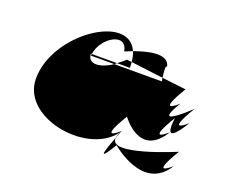

<svg xmlns="http://www.w3.org/2000/svg" viewBox="-76 -525 751 631"><g transform="rotate(20 299.5 -209.5)"><path d="M38 -176C38 -34 293 4 362 -110C362 -110 293 -46 362 -160C362 -160 443 -46 512 -160C512 -160 443 -96 512 -210C512 -210 493 -96 562 -210C562 -210 493 -146 562 -260C562 -260 443 -146 512 -260C512 -260 443 -196 512 -310L428 -320C429 -316 429 -312 430 -308H264C219 -278 180 -280 180 -314H183C191 -374 270 -421 280 -358C280 -358 291 -363 307 -369C258 -482 38 -334 38 -176ZM182 -308H264C266 -310 269 -312 271 -314H183C183 -312 182 -310 182 -308ZM271 -314H316C316 -321 316 -328 315 -334L298 -336C289 -327 280 -321 271 -314ZM307 -369C311 -359 314 -348 315 -334L428 -320C421 -372 430 -358 430 -358C422 -405 348 -384 307 -369ZM351 -82C357 -97 362 -110 362 -110C355 -99 352 -89 351 -82ZM351 -82C335 -41 312 23 362 -60C362 -60 493 54 562 -60C562 -60 493 4 562 -110C562 -110 344 -17 351 -82Z"/></g></svg>

Font: Digital Distortion
Style: Regular
Weight: 400
Version: Version 1